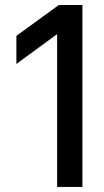

<svg xmlns="http://www.w3.org/2000/svg" viewBox="-20 -740 412 760"><path d="M206.1 0V-605L44.9 -486.8V-598.1L212.9 -720.2H306.2V0Z"/></svg>

Font: Aspekta 450
Style: Regular
Weight: 450
Designer: Ivo Dolenc
Version: Version 2.000